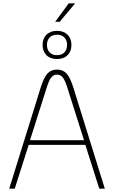

<svg xmlns="http://www.w3.org/2000/svg" viewBox="-20 -1125 680 1145"><path d="M336 -995H309L390 -1105H428ZM234 -857Q234 -895 257 -918Q280 -941 320 -941Q360 -941 383 -918Q406 -895 406 -857Q406 -819 383 -796Q360 -773 320 -773Q280 -773 257 -796Q234 -819 234 -857ZM260 -857Q260 -829 276 -812.5Q292 -796 320 -796Q348 -796 364 -812.5Q380 -829 380 -857Q380 -885 364 -901.5Q348 -918 320 -918Q292 -918 276 -901.5Q260 -885 260 -857ZM489 -261H151L68 0H35L222 -601Q241 -662 262.5 -686Q284 -710 320 -710Q356 -710 377.5 -686Q399 -662 418 -601L605 0H572ZM481 -289 382 -601Q368 -646 354.5 -663Q341 -680 320 -680Q299 -680 285.5 -663Q272 -646 258 -601L159 -289Z"/></svg>

Font: KoHo ExtraLight
Style: Regular
Weight: 275
Version: Version 1.000; ttfautohint (v1.6)